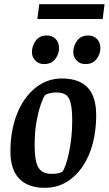

<svg xmlns="http://www.w3.org/2000/svg" viewBox="-20 -889 521 920"><path d="M194 11Q115 11 72.5 -32.5Q30 -76 30 -163Q30 -264 61.5 -343Q93 -422 149 -467.5Q205 -513 277 -513Q358 -513 399.5 -470Q441 -427 441 -336Q441 -266 425 -203.5Q409 -141 377 -93Q345 -45 299 -17Q253 11 194 11ZM228 -56Q245 -56 258.5 -58.5Q272 -61 281 -68Q288 -80 296 -103Q304 -126 310.5 -157.5Q317 -189 321.5 -227.5Q326 -266 326 -310Q326 -368 318 -397.5Q310 -427 293 -436.5Q276 -446 247 -446Q233 -446 217 -442Q201 -438 195 -432Q189 -425 177 -392.5Q165 -360 155.5 -309Q146 -258 146 -195Q146 -146 153 -115Q160 -84 178 -70Q196 -56 228 -56ZM389 -582Q363 -582 347 -599Q331 -616 331 -640Q331 -668 349 -693.5Q367 -719 403 -719Q428 -719 444.5 -702.5Q461 -686 461 -657Q461 -631 443 -606.5Q425 -582 389 -582ZM191 -582Q165 -582 149 -599Q133 -616 133 -640Q133 -668 151 -693.5Q169 -719 204 -719Q230 -719 246.5 -702.5Q263 -686 263 -657Q263 -631 245 -606.5Q227 -582 191 -582ZM159 -798 168 -869H481L472 -798Z"/></svg>

Font: Faustina Light SemiBold
Style: Italic
Weight: 600
Italic angle: -8°
Version: Version 1.200